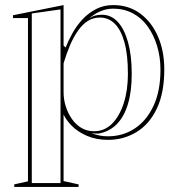

<svg xmlns="http://www.w3.org/2000/svg" viewBox="-20 -535 705 755"><path d="M36 200V190L90 178V-464H31V-475L230 -515V-356L238 -348Q249 -376 265.5 -405.5Q282 -435 305 -459.5Q328 -484 358 -499.5Q388 -515 425 -515Q486 -515 531 -482Q576 -449 601 -392Q626 -335 626 -262Q626 -169 596.5 -107.5Q567 -46 516.5 -15.5Q466 15 405 15Q358 15 321.5 -1Q285 -17 262.5 -40Q240 -63 230 -85V177L289 190V200ZM105 185H218V-498L105 -482ZM350 -19Q391 -19 420.5 -48.5Q450 -78 466.5 -129Q483 -180 483 -245Q483 -319 469.5 -368Q456 -417 431.5 -441.5Q407 -466 373 -466Q347 -466 326 -453Q305 -440 287.5 -415.5Q270 -391 256 -358.5Q242 -326 230 -286V-172Q230 -144 238.5 -117Q247 -90 262.5 -67.5Q278 -45 300 -32Q322 -19 350 -19ZM404 1Q463 1 509.5 -29.5Q556 -60 583.5 -118.5Q611 -177 611 -261Q611 -311 597.5 -355Q584 -399 560 -432Q536 -465 501.5 -483Q467 -501 425 -501Q399 -501 374.5 -490.5Q350 -480 330 -462Q343 -471 355 -474Q367 -477 381 -477Q417 -477 443 -449Q469 -421 483.5 -369Q498 -317 498 -245Q498 -175 483 -125.5Q468 -76 439.5 -47Q411 -18 369 -10Q361 -10 353.5 -10Q346 -10 340 -11Q353 -6 369.5 -2.5Q386 1 404 1Z"/></svg>

Font: Kalnia Glaze Thin Medium
Style: Regular
Weight: 500
Version: Version 1.110